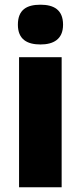

<svg xmlns="http://www.w3.org/2000/svg" viewBox="-20 -796 343 816"><path d="M152 -776C94 -776 56 -755 56 -691C56 -629 95 -607 152 -607C207 -607 248 -629 248 -691C248 -755 208 -776 152 -776ZM242 -553H61V0H242Z"/></svg>

Font: Noto Sans Devanagari UI SemiCondensed Black
Style: Regular
Weight: 900
Width: 4
Designer: Jelle Bosma - Monotype Design Team
Foundry: Monotype Imaging Inc.
Version: Version 2.004